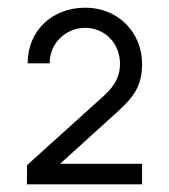

<svg xmlns="http://www.w3.org/2000/svg" viewBox="-20 -750 440 500"><path d="M50 -270H350V-323.5H136.5L281 -454.5C327 -495.5 350 -524.5 350 -583.5C350 -666.5 286.5 -730 202.5 -730C115.5 -730 52 -670 52 -585H109.5C108 -633.5 148.5 -677.5 202 -677.5C253.5 -677.5 292.5 -636.5 292.5 -584C292.5 -556.5 283.5 -530.5 250.5 -500.5L50.5 -320Z"/></svg>

Font: Eudonet
Style: Regular
Weight: 400
Designer: Mikhail Sharanda
Foundry: Mikhail Sharanda
Version: Version 4.503;Glyphs 3.1.2 (3151)